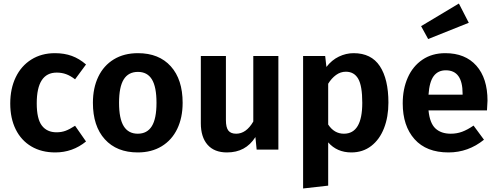

<svg xmlns="http://www.w3.org/2000/svg" viewBox="-20 -847 2813 1087"><path d="M467 -482 405 -398Q379 -418 354.5 -427Q330 -436 301 -436Q188 -436 188 -262Q188 -174 217 -136Q246 -98 300 -98Q328 -98 351 -106.5Q374 -115 405 -135L467 -46Q391 16 293 16Q215 16 157.5 -18Q100 -52 69 -114.5Q38 -177 38 -261Q38 -345 69 -409.5Q100 -474 157.5 -510Q215 -546 291 -546Q344 -546 386.5 -530.5Q429 -515 467 -482Z M1014 -265Q1014 -181 983.5 -117.5Q953 -54 895.5 -19Q838 16 760 16Q641 16 573.5 -58.5Q506 -133 506 -265Q506 -349 536.5 -412.5Q567 -476 624.5 -511Q682 -546 761 -546Q880 -546 947 -471.5Q1014 -397 1014 -265ZM654 -265Q654 -175 680.5 -132.5Q707 -90 760 -90Q813 -90 839.5 -132.5Q866 -175 866 -265Q866 -355 840 -397.5Q814 -440 761 -440Q707 -440 680.5 -397.5Q654 -355 654 -265Z M1556 0H1433L1426 -71Q1398 -27 1358 -5.5Q1318 16 1265 16Q1193 16 1155 -27.5Q1117 -71 1117 -149V-530H1259V-167Q1259 -125 1273 -107.5Q1287 -90 1317 -90Q1374 -90 1414 -159V-530H1556Z M2179 -266Q2179 -185 2154 -121Q2129 -57 2081.5 -20.5Q2034 16 1969 16Q1888 16 1838 -41V204L1696 220V-530H1821L1828 -468Q1858 -507 1898.5 -526.5Q1939 -546 1982 -546Q2082 -546 2130.5 -472.5Q2179 -399 2179 -266ZM2031 -265Q2031 -361 2008 -401Q1985 -441 1938 -441Q1908 -441 1882.5 -422.5Q1857 -404 1838 -373V-142Q1872 -90 1927 -90Q2031 -90 2031 -265Z M2737 -222H2406Q2413 -150 2445 -120Q2477 -90 2532 -90Q2566 -90 2596 -101Q2626 -112 2661 -136L2720 -56Q2631 16 2519 16Q2394 16 2327 -59Q2260 -134 2260 -262Q2260 -343 2288.5 -407.5Q2317 -472 2371.5 -509Q2426 -546 2501 -546Q2614 -546 2677 -475Q2740 -404 2740 -277Q2740 -267 2737 -222ZM2599 -317Q2599 -449 2504 -449Q2460 -449 2435.5 -416.5Q2411 -384 2406 -311H2599ZM2634 -718 2404 -626 2364 -699 2578 -827Z"/></svg>

Font: Wolseley Sans SemiBold
Style: Regular
Weight: 600
Designer: Carrois Corporate & Edenspiekermann AG
Foundry: Carrois Corporate GbR & Edenspiekermann AG
Version: Version 4.202